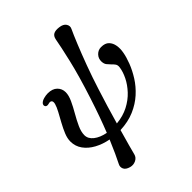

<svg xmlns="http://www.w3.org/2000/svg" viewBox="-272 -884 1269 1269"><g transform="rotate(-45 363.0 -249.5)"><path d="M190 242Q158 233 149.5 213.5Q141 194 151 175Q165 148 183 108.5Q201 69 223 17Q169 7 125 -17Q81 -41 55.5 -76.5Q30 -112 30 -157Q30 -186 43.5 -219Q57 -252 76 -286.5Q95 -321 111.5 -351.5Q128 -382 134 -404Q139 -424 131 -432Q123 -440 106 -435Q85 -429 77.5 -440.5Q70 -452 80 -465Q91 -477 111.5 -482.5Q132 -488 149 -488Q193 -488 216 -465Q239 -442 239 -409Q239 -380 222 -343Q205 -306 182 -266.5Q159 -227 142 -189.5Q125 -152 125 -121Q125 -87 157 -62Q189 -37 241 -27Q261 -77 282.5 -137Q304 -197 326 -265Q378 -425 404 -537Q430 -649 439 -701Q444 -728 461.5 -737.5Q479 -747 511 -743Q546 -739 559 -718.5Q572 -698 561 -677Q545 -643 519 -579.5Q493 -516 463.5 -436.5Q434 -357 407 -272Q388 -213 368.5 -148.5Q349 -84 332 -24Q395 -30 444 -55.5Q493 -81 527.5 -118Q562 -155 582 -195.5Q602 -236 607 -272Q610 -292 601.5 -304Q593 -316 581 -327Q570 -338 560 -350.5Q550 -363 549 -385Q548 -414 567.5 -434.5Q587 -455 615 -455Q652 -455 670.5 -436Q689 -417 694 -387.5Q699 -358 693 -326Q687 -290 669.5 -244.5Q652 -199 623 -153Q594 -107 551 -68Q508 -29 450 -4Q392 21 318 24Q299 88 286.5 136Q274 184 269 202Q263 226 239.5 237.5Q216 249 190 242Z"/></g></svg>

Font: Zen Old Mincho SemiBold
Style: Regular
Weight: 600
Version: Version 1.500